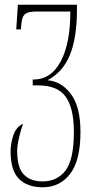

<svg xmlns="http://www.w3.org/2000/svg" viewBox="-20 -556 387 816"><path d="M25 87Q25 55 36.5 19.5Q48 -16 78 -30Q68 -3 60.5 30.5Q53 64 53 86Q53 157 81.5 186Q110 215 161 215Q223 215 258.5 168.5Q294 122 294 5Q294 -96 259.5 -144.5Q225 -193 143 -193H119V-218H122Q197 -218 238 -295Q279 -372 279 -507H136Q108 -507 94.5 -501Q81 -495 76 -480.5Q71 -466 69 -435V-431H49L56 -536H307V-513Q307 -397 277.5 -323.5Q248 -250 182 -215Q242 -210 282 -155.5Q322 -101 322 4Q322 126 278 183Q234 240 161 240Q97 240 61 204.5Q25 169 25 87Z"/></svg>

Font: Noto Serif Georgian Thin Cond
Style: Regular
Weight: 250
Width: 3
Designer: Monotype Design team
Foundry: Monotype Imaging Inc.
Version: Version 1.000